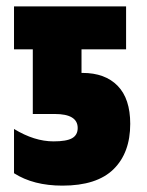

<svg xmlns="http://www.w3.org/2000/svg" viewBox="-20 -573 461 603"><path d="M24 -29V-168Q88 -129 148 -129Q189 -129 206.5 -139Q224 -149 224 -171Q224 -215 152 -215H83V-418H24V-553H376V-418H236V-344H239Q310 -344 349.5 -303.5Q389 -263 389 -184Q389 -93 336.5 -41.5Q284 10 176 10Q85 10 24 -29Z"/></svg>

Font: Noto Sans UI CondBlack
Style: Regular
Weight: 900
Width: 3
Designer: Monotype Design Team
Foundry: Monotype Imaging Inc.
Version: Version 1.001